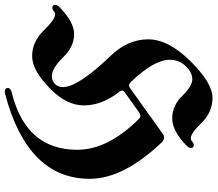

<svg xmlns="http://www.w3.org/2000/svg" viewBox="-138 -686 878 775"><g transform="rotate(90 300.5 -299.0)"><path d="M-66.9 -83.5Q-66.9 -91.3 -58.1 -100.1Q2 -159.7 51.8 -159.7Q101.6 -159.7 145.5 -114.7Q189.5 -69.8 221.2 -69.8Q239.7 -69.8 252.4 -82.5Q265.1 -95.2 265.1 -114.3Q265.1 -175.8 139.2 -306.6Q72.3 -376 72.3 -458.3Q72.3 -540.5 160.6 -629.4Q249 -718.3 307.6 -718.3Q366.2 -718.3 408.7 -674.6Q451.2 -630.9 470.7 -630.9Q479.5 -630.9 485.4 -636.7Q491.2 -642.6 499 -642.6Q510.7 -642.6 510.7 -630.9Q510.7 -623 503.4 -615.7Q443.4 -555.7 391.6 -555.7Q339.8 -555.7 300.3 -596.2Q260.7 -636.7 233.6 -636.7Q206.5 -636.7 180.7 -610.4Q154.8 -584 154.8 -545.9Q154.8 -480.5 247.1 -386.2Q252 -381.3 257.8 -381.3Q263.7 -381.3 269.5 -385.7L453.1 -517.1Q461.4 -522.9 470.2 -522.9Q479 -522.9 488.3 -513.2Q635.3 -358.4 635.3 -223.1Q635.3 27.3 295.4 118.2Q288.1 120.1 282.7 120.1Q268.6 120.1 268.6 107.4Q268.6 96.7 288.1 91.8Q518.1 34.7 518.1 -172.4Q518.1 -296.4 393.6 -420.9Q387.2 -427.2 380.9 -427.2Q374.5 -427.2 367.7 -422.4L285.2 -363.3Q278.8 -358.9 278.8 -354Q278.8 -349.1 282.7 -343.8Q338.9 -273.4 338.9 -199.2Q338.9 -130.4 274.4 -65.9Q198.7 9.8 140.4 9.8Q82 9.8 37.1 -36.6Q-7.8 -83 -28.3 -83Q-36.1 -83 -41.7 -77.4Q-47.4 -71.8 -54.7 -71.8Q-66.9 -71.8 -66.9 -83.5Z"/></g></svg>

Font: UnifrakturMaguntia21
Style: Book
Weight: 400
Designer: j. 'mach' wust, Gerrit Ansmann, Georg Duffner, based on a font by Peter Wiegel, original typeface by Carl Albert Fahrenw
Version: Version 2017-03-19